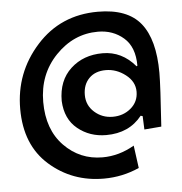

<svg xmlns="http://www.w3.org/2000/svg" viewBox="-47 -524 651 685"><g transform="rotate(-5 279.0 -181.5)"><path d="M172 -173Q172 -246 217.5 -288Q263 -330 332 -330Q401 -330 449 -273L452 -275Q452 -342 414 -375Q376 -408 322 -408Q235 -408 170.5 -341Q106 -274 106 -175Q106 -76 162.5 -18Q219 40 300 40Q359 40 414 8L425 89Q365 116 298 116Q185 116 103.5 44Q22 -28 22 -157.5Q22 -287 108 -383Q194 -479 328 -479Q434 -479 481 -420.5Q528 -362 528 -243Q528 -197 518 -51L457 -46L455 -94L448 -96Q402 -38 320 -38Q261 -38 218 -73Q175 -108 172 -173ZM349 -101Q387 -101 414 -124Q441 -147 441 -183Q441 -219 408.5 -244Q376 -269 338 -269Q300 -269 278 -246.5Q256 -224 256 -187Q256 -150 283.5 -125.5Q311 -101 349 -101Z"/></g></svg>

Font: Fresca
Style: Regular
Weight: 400
Designer: Iván Moreno
Foundry: Fontstage
Version: Version 1.001